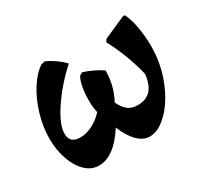

<svg xmlns="http://www.w3.org/2000/svg" viewBox="-105 -621 833 780"><g transform="rotate(-30 311.5 -231.0)"><path d="M584 -308Q584 -227 555.5 -154Q527 -81 483 -36.5Q439 8 396 8Q367 8 340.5 -18Q314 -44 294 -93Q230 7 159 7Q124 7 96.5 -19.5Q69 -46 53.5 -90.5Q38 -135 38 -188Q38 -243 55 -300Q72 -357 100.5 -401.5Q129 -446 162 -467L180 -470Q226 -448 259 -414Q191 -352 146 -284.5Q101 -217 101 -175Q101 -130 150 -130Q177 -130 206 -144Q235 -158 260 -185Q254 -211 254 -242Q254 -274 259 -302.5Q264 -331 274 -348L288 -356Q335 -341 374 -315Q374 -243 341 -183Q355 -154 372.5 -140.5Q390 -127 417 -127Q457 -127 479 -150.5Q501 -174 506 -223Q481 -324 434 -412L441 -424L545 -470H554Q568 -443 576 -398.5Q584 -354 584 -308Z"/></g></svg>

Font: Alegreya
Style: Bold Italic
Weight: 700
Italic angle: -7°
Designer: Juan Pablo del Peral
Foundry: Huerta Tipografica
Version: Version 2.007; ttfautohint (v1.6)